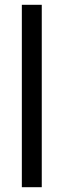

<svg xmlns="http://www.w3.org/2000/svg" viewBox="-20 -780 264 800"><path d="M154 0H71V-760H154Z"/></svg>

Font: Noto Sans Devanagari Condensed
Style: Regular
Weight: 400
Width: 3
Designer: Jelle Bosma - Monotype Design Team
Foundry: Monotype Imaging Inc.
Version: Version 2.004; ttfautohint (v1.8.4.7-5d5b)